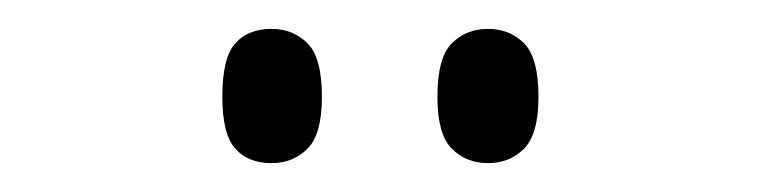

<svg xmlns="http://www.w3.org/2000/svg" viewBox="-20 -761 527 133"><path d="M318 -648Q303 -648 293 -658Q283 -668 283 -694Q283 -721 293 -731Q303 -741 318 -741Q333 -741 343 -731Q353 -721 353 -694Q353 -668 343 -658Q333 -648 318 -648ZM168 -648Q152 -648 143 -658Q134 -668 134 -694Q134 -721 143 -731Q152 -741 168 -741Q183 -741 193 -731Q203 -721 203 -694Q203 -668 193 -658Q183 -648 168 -648Z"/></svg>

Font: Noto Serif Khmer Condensed Light
Style: Regular
Weight: 300
Width: 3
Designer: Danh Hong and the Monotype Design Team
Foundry: Monotype Imaging Inc.
Version: Version 2.004